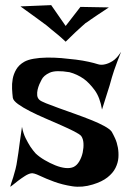

<svg xmlns="http://www.w3.org/2000/svg" viewBox="-20 -757 506 738"><path d="M445.3 -557.6Q436.5 -536.1 430.2 -518.6Q423.8 -501 418.9 -487.3Q414.1 -471.7 410.2 -460Q406.2 -446.3 401.4 -428.7Q396.5 -413.1 389.2 -390.1Q381.8 -367.2 372.1 -335.9Q364.3 -382.8 343.8 -410.6Q323.2 -438.5 301.8 -454.1Q276.4 -471.7 247.1 -479.5Q194.3 -488.3 170.9 -477.5Q147.5 -466.8 139.6 -450.2Q135.7 -443.4 131.3 -433.1Q127 -422.9 124.5 -412.1Q122.1 -401.4 123 -390.6Q124 -379.9 131.8 -373Q136.7 -368.2 157.2 -359.9Q177.7 -351.6 206.5 -341.3Q235.4 -331.1 268.1 -319.3Q300.8 -307.6 330.1 -295.9Q359.4 -284.2 380.9 -272.5Q402.3 -260.7 409.2 -251Q415 -241.2 422.4 -225.1Q429.7 -209 433.1 -189.9Q436.5 -170.9 435.1 -150.9Q433.6 -130.9 423.8 -111.3Q414.1 -91.8 393.1 -75.2Q372.1 -58.6 336.9 -47.9Q295.9 -35.2 257.8 -41Q219.7 -46.9 188 -58.6Q156.2 -70.3 132.8 -81.5Q109.4 -92.8 99.6 -90.8Q88.9 -88.9 75.2 -80.1Q61.5 -71.3 49.3 -62Q37.1 -52.7 28.3 -45.4Q19.5 -38.1 19.5 -40Q19.5 -42 22.9 -51.8Q26.4 -61.5 30.8 -75.7Q35.2 -89.8 39.6 -106.9Q43.9 -124 45.9 -139.6Q47.9 -152.3 50.8 -170.9Q52.7 -187.5 56.2 -211.4Q59.6 -235.4 64.5 -269.5Q69.3 -244.1 78.6 -225.6Q87.9 -207 96.7 -193.4Q107.4 -177.7 117.2 -167Q131.8 -153.3 151.9 -141.6Q171.9 -129.9 192.4 -121.6Q212.9 -113.3 231.4 -111.3Q250 -109.4 262.7 -115.2Q275.4 -121.1 284.7 -136.7Q293.9 -152.3 297.9 -170.9Q301.8 -189.5 300.8 -206.5Q299.8 -223.6 292 -234.4Q286.1 -241.2 265.1 -252Q244.1 -262.7 215.3 -275.4Q186.5 -288.1 154.8 -301.8Q123 -315.4 95.2 -329.6Q67.4 -343.8 49.3 -356.9Q31.2 -370.1 29.3 -380.9Q27.3 -396.5 26.4 -415.5Q25.4 -434.6 28.8 -453.6Q32.2 -472.7 42.5 -490.2Q52.7 -507.8 73.2 -519.5Q86.9 -527.3 109.4 -531.2Q131.8 -535.2 159.2 -535.6Q186.5 -536.1 215.8 -533.7Q245.1 -531.2 272 -527.8Q298.8 -524.4 320.8 -519.5Q342.8 -514.6 354.5 -510.7Q368.2 -505.9 383.8 -509.8Q397.5 -512.7 413.1 -522.5Q428.7 -532.2 445.3 -557.6ZM398.4 -728.5Q372.1 -710.9 355 -699.7Q337.9 -688.5 327.1 -680.7Q315.4 -671.9 308.6 -668Q302.7 -663.1 292 -653.3Q283.2 -645.5 268.6 -631.8Q253.9 -618.2 232.4 -596.7Q214.8 -613.3 201.2 -624.5Q187.5 -635.7 177.7 -643.6Q167 -652.3 159.2 -659.2Q150.4 -665 136.7 -675.8Q125 -684.6 106 -698.2Q86.9 -711.9 58.6 -732.4L176.8 -737.3L232.4 -657.2L289.1 -730.5Z"/></svg>

Font: Irish Grover
Style: Regular
Weight: 400
Designer: Squid
Foundry: Font Diner, Inc DBA Sideshow
Version: Version 1.001